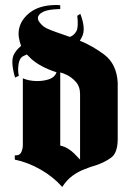

<svg xmlns="http://www.w3.org/2000/svg" viewBox="-20 -737 536 765"><path d="M40 -428Q22 -490 34 -517Q43 -537 64 -554Q61 -562 59 -570Q57 -578 55.5 -586Q54 -594 54 -602Q54 -648 93 -682Q132 -716 200 -717H210Q212 -717 214.5 -716.5Q217 -716 220 -716V-701Q172 -700 152 -690Q132 -680 131 -666Q131 -663 131.5 -660.5Q132 -658 133 -655Q138 -646 148 -636.5Q158 -627 173 -621Q180 -618 187.5 -615Q195 -612 204 -609Q223 -602 244 -595Q251 -592 259 -590L263 -592Q276 -598 284.5 -613Q293 -628 288 -674L300 -682Q323 -622 307 -591Q303 -582 298 -575Q351 -553 396 -519Q445 -481 449 -408V-184Q449 -128 423 -109Q397 -90 361 -78Q350 -75 338.5 -71Q327 -67 315 -62Q291 -53 268.5 -36.5Q246 -20 228 8Q193 -32 142.5 -61Q92 -90 39 -101V-118Q58 -117 64 -129Q70 -141 71 -156V-425Q82 -420 97 -417Q112 -414 128 -414Q154 -414 176 -421.5Q198 -429 205 -448V-449Q141 -470 105 -502L87 -520Q80 -517 74 -514Q58 -507 54 -482Q50 -457 55 -435ZM252 -144Q266 -135 276 -125Q283 -118 288.5 -112Q294 -106 299 -101V-362Q299 -392 282 -411Q265 -430 245 -439Q239 -442 232.5 -444.5Q226 -447 220 -448V-157Q238 -153 252 -144Z"/></svg>

Font: Fette UNZ Fraktur
Style: Regular
Weight: 900
Foundry: UNZ1 Extensions by Catfonts.de
Version: Version 0.000 2012 initial release